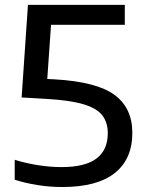

<svg xmlns="http://www.w3.org/2000/svg" viewBox="-20 -760 594 790"><path d="M236 9.5Q184.5 9.5 134.5 1.5Q84.5 -6.5 40.5 -20.5V-102.5Q85.5 -88.5 135.5 -80.5Q185.5 -72.5 233 -72.5Q330.5 -72.5 377 -107.8Q423.5 -143 423.5 -212Q423.5 -256 401 -285.2Q378.5 -314.5 323.5 -331Q268.5 -347.5 172 -353L69 -359L95 -740H493.5V-658H190L174.5 -435L205 -433.5Q378 -423.5 451.2 -369.5Q524.5 -315.5 524.5 -213.5Q524.5 -105.5 452.2 -48Q380 9.5 236 9.5Z"/></svg>

Font: Encode Sans Semi Expanded Medium
Style: Regular
Weight: 500
Width: 6
Designer: Multiple Designers
Foundry: Impallari Type
Version: Version 3.000; ttfautohint (v1.8.3) -l 8 -r 50 -G 200 -x 14 